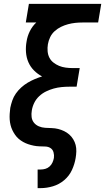

<svg xmlns="http://www.w3.org/2000/svg" viewBox="-20 -755 542 990"><path d="M174 215V119H190Q202 119 214 115.5Q226 112 235.5 103.5Q245 95 250.5 83Q256 71 258 59Q260 45 256 30.5Q252 16 240.5 8.5Q229 1 213.5 0.5Q198 0 183 -0.5Q168 -1 153.5 -4Q139 -7 125.5 -11.5Q112 -16 99.5 -23Q87 -30 76.5 -39Q66 -48 58 -59.5Q50 -71 44 -83.5Q38 -96 34.5 -110Q31 -124 30 -138.5Q29 -153 30 -168.5Q31 -184 33 -199Q37 -218 43.5 -237Q50 -256 62 -273Q74 -290 89.5 -304Q105 -318 122.5 -328.5Q140 -339 159 -347Q178 -355 197 -361Q174 -373 155.5 -391.5Q137 -410 126.5 -434Q116 -458 114 -486Q112 -514 117 -541Q121 -568 133.5 -593.5Q146 -619 167 -639H113L129 -735H502L486 -639H405Q386 -639 367.5 -637Q349 -635 330.5 -630Q312 -625 294.5 -616.5Q277 -608 262 -594.5Q247 -581 238.5 -563Q230 -545 227 -527Q224 -509 225.5 -491Q227 -473 234.5 -458Q242 -443 255.5 -432.5Q269 -422 284.5 -415.5Q300 -409 318 -406.5Q336 -404 354 -404H391L375 -308H338Q318 -308 297.5 -306Q277 -304 257 -298.5Q237 -293 217.5 -283.5Q198 -274 182 -259Q166 -244 156.5 -224.5Q147 -205 144 -185Q141 -168 143 -151.5Q145 -135 155 -122.5Q165 -110 180.5 -103.5Q196 -97 213 -96Q230 -95 247 -94.5Q264 -94 280 -90Q296 -86 310.5 -79Q325 -72 337 -61.5Q349 -51 357.5 -37Q366 -23 370 -7.5Q374 8 373.5 25.5Q373 43 370 60Q365 91 351 121.5Q337 152 311 174Q285 196 253 205.5Q221 215 190 215Z"/></svg>

Font: Iosevka Gothic
Style: Bold Italic
Weight: 700
Italic angle: -9°
Monospace: yes
Designer: Belleve Invis
Foundry: Belleve Invis
Version: Version 15.5.1; ttfautohint (v1.8.4)